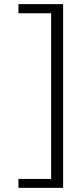

<svg xmlns="http://www.w3.org/2000/svg" viewBox="-20 -800 372 915"><path d="M67.9 95.2V52.7H223.6V-736.8H67.9V-780.3H280.8V95.2Z"/></svg>

Font: Comme ExtraLight
Style: Regular
Weight: 250
Version: Version 1.000;gftools[0.9.27]